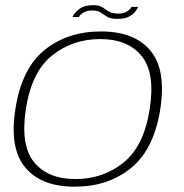

<svg xmlns="http://www.w3.org/2000/svg" viewBox="-20 -717 713 742"><path d="M268.5 4.5Q140 4.5 77.8 -69.5Q15.5 -143.5 39.5 -295.5Q63.5 -452 152.2 -523.8Q241 -595.5 370 -595.5Q499 -595.5 561 -521.8Q623 -448 599.5 -295.5Q575 -139.5 486.2 -67.5Q397.5 4.5 268.5 4.5ZM271.5 -25Q378.5 -25 457.5 -88.8Q536.5 -152.5 558.5 -295.5Q580.5 -435.5 527.2 -500.8Q474 -566 367 -566Q260.5 -566 181.2 -502.5Q102 -439 80 -295.5Q58.5 -155.5 111.8 -90.2Q165 -25 271.5 -25ZM435 -644Q407 -644 393.8 -652.2Q380.5 -660.5 369.2 -668.5Q358 -676.5 337.5 -676.5Q315 -676.5 301.2 -667.5Q287.5 -658.5 285 -651H260Q264 -663.5 283.8 -680.2Q303.5 -697 340.5 -697Q359 -697 369.5 -692Q380 -687 388.2 -680.5Q396.5 -674 407.5 -669.2Q418.5 -664.5 438.5 -664.5Q459.5 -664.5 472.5 -673.8Q485.5 -683 488 -690.5H513.5Q511.5 -684 503.2 -672.8Q495 -661.5 478.5 -652.8Q462 -644 435 -644Z"/></svg>

Font: Anybody ExtraExpanded ExtraLight
Style: Italic
Weight: 200
Width: 8
Italic angle: -10°
Designer: Tyler Finck
Foundry: Etcetera Type Company
Version: Version 1.010; ttfautohint (v1.8.3) -l 8 -r 50 -G 200 -x 14 